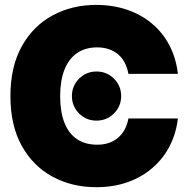

<svg xmlns="http://www.w3.org/2000/svg" viewBox="-20 -759 773 790"><path d="M375.5 11.2Q276.4 11.2 196.3 -32Q116.2 -75.2 69.6 -158.9Q22.9 -242.7 22.9 -363.3Q22.9 -484.9 69.8 -568.8Q116.7 -652.8 196.8 -695.8Q276.9 -738.8 375.5 -738.8Q444.8 -738.8 503.2 -718.8Q561.5 -698.7 605.7 -661.6Q649.9 -624.5 677.2 -572.3Q704.6 -520 711.9 -455.1H508.3Q503.9 -480.5 493.4 -500.7Q482.9 -521 466.6 -534.9Q450.2 -548.8 428.5 -556.4Q406.7 -564 379.9 -564Q330.6 -564 296.6 -540.3Q262.7 -516.6 245.1 -471.9Q227.5 -427.2 227.5 -363.3Q227.5 -299.3 244.9 -254.6Q262.2 -210 296.4 -186.8Q330.6 -163.6 379.9 -163.6Q406.2 -163.6 427.7 -170.9Q449.2 -178.2 465.8 -192.4Q482.4 -206.5 493.2 -226.6Q503.9 -246.6 508.3 -271.5H711.9Q705.1 -211.4 679 -159.7Q652.8 -107.9 609.1 -69.6Q565.4 -31.2 506.6 -10Q447.8 11.2 375.5 11.2ZM377 -262.7Q335 -262.7 305.4 -292.2Q275.9 -321.8 275.9 -363.8Q275.9 -405.8 305.4 -435.3Q335 -464.8 377 -464.8Q419.4 -464.8 449 -435.3Q478.5 -405.8 478.5 -363.8Q478.5 -321.8 449 -292.2Q419.4 -262.7 377 -262.7Z"/></svg>

Font: Inter 28pt Black
Style: Regular
Weight: 900
Designer: Rasmus Andersson
Foundry: rsms
Version: Version 4.001;git-66647c0bb